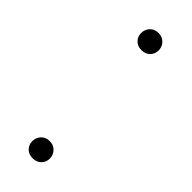

<svg xmlns="http://www.w3.org/2000/svg" viewBox="-186 -547 572 572"><g transform="rotate(45 100.0 -260.5)"><path d="M97.2 3.9Q80.6 3.9 70.6 -6.3Q60.5 -16.6 60.5 -31.7Q60.5 -46.9 70.6 -57.6Q80.6 -68.4 97.2 -68.4Q113.8 -68.4 124 -57.6Q134.3 -46.9 134.3 -31.7Q134.3 -16.6 124 -6.3Q113.8 3.9 97.2 3.9ZM98.6 -453.1Q82 -453.1 72 -463.4Q62 -473.6 62 -488.8Q62 -503.9 72 -514.6Q82 -525.4 98.6 -525.4Q115.2 -525.4 125.5 -514.6Q135.7 -503.9 135.7 -488.8Q135.7 -473.6 125.5 -463.4Q115.2 -453.1 98.6 -453.1Z"/></g></svg>

Font: Heebo ExtraLight
Style: Regular
Weight: 250
Designer: Oded Ezer
Foundry: Ezer Type House
Version: Version 3.100